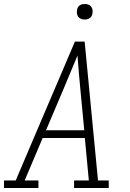

<svg xmlns="http://www.w3.org/2000/svg" viewBox="-35 -944 655 964"><path d="M-15 0V-38H44L132 -245L341 -735H390L457 -38H511V0H337V-38H411L391 -251H179L89 -38H158V0ZM388 -290 369 -490Q365 -534 361 -577.5Q357 -621 354 -665Q336 -621 317.5 -577.5Q299 -534 281 -490L196 -290ZM390 -846Q381 -846 372.5 -849Q364 -852 358.5 -859Q353 -866 351.5 -875.5Q350 -885 352 -895Q353 -901 356 -907Q359 -913 365 -917Q371 -921 377.5 -922.5Q384 -924 390 -924Q400 -924 408.5 -921Q417 -918 422.5 -911Q428 -904 429.5 -894.5Q431 -885 429 -875Q428 -869 424.5 -863Q421 -857 415.5 -853Q410 -849 403.5 -847.5Q397 -846 390 -846Z"/></svg>

Font: Iosevka Slab XLtEx
Style: Italic
Weight: 200
Width: 7
Italic angle: -9°
Monospace: yes
Designer: Belleve Invis
Foundry: Belleve Invis
Version: Version 11.1.0; ttfautohint (v1.8.3)